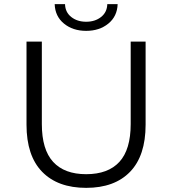

<svg xmlns="http://www.w3.org/2000/svg" viewBox="-20 -901 832 927"><path d="M108 -299V-700H182V-302Q182 -179 236.5 -119.5Q291 -60 396 -60Q502 -60 556.5 -119.5Q611 -179 611 -302V-700H683V-299Q683 -149 608 -71.5Q533 6 396 6Q259 6 183.5 -71.5Q108 -149 108 -299ZM244 -881H294Q295 -842 324 -819Q353 -796 396 -796Q439 -796 468 -819Q497 -842 498 -881H548Q546 -822 503 -787Q460 -752 396 -752Q332 -752 289 -787Q246 -822 244 -881Z"/></svg>

Font: CMG Sans
Style: Regular
Weight: 400
Designer: Julieta Ulanovsky
Foundry: Julieta Ulanovsky
Version: Version 7.200